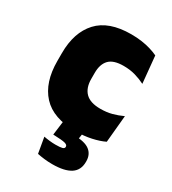

<svg xmlns="http://www.w3.org/2000/svg" viewBox="-174 -599 799 892"><g transform="rotate(30 226.0 -153.0)"><path d="M265.5 13.5Q145 13.5 87 -49.5Q29 -112.5 29 -227V-269.5Q29 -380.5 87 -443.5Q145 -506.5 265 -506.5Q294.5 -506.5 321 -502.8Q347.5 -499 370 -492.2Q392.5 -485.5 410 -477L424 -332.5Q399.5 -345 371 -353.2Q342.5 -361.5 307.5 -361.5Q253.5 -361.5 230.2 -337Q207 -312.5 207 -266.5V-234Q207 -186 232.5 -160.2Q258 -134.5 312.5 -134.5Q346.5 -134.5 374.2 -142Q402 -149.5 429 -162L415.5 -17Q388 -3.5 349 5Q310 13.5 265.5 13.5ZM303.5 -18.5 290 68.5 223.5 34.5Q235.5 33.5 247 33.2Q258.5 33 270 33Q326.5 33 352.5 52.8Q378.5 72.5 378.5 109.5V112.5Q378.5 157.5 345.5 178.8Q312.5 200 248 200Q225 200 204.2 197.5Q183.5 195 167 191.5L152.5 107.5Q167.5 110.5 184 112.2Q200.5 114 215 114Q240 114 251.2 111Q262.5 108 262.5 99V98Q262.5 88.5 247.5 84.2Q232.5 80 185.5 78.5Q185 78.5 184.5 78.5Q184 78.5 183.5 78.5L196 -18.5Z"/></g></svg>

Font: Anek Gujarati ExtraBold
Style: Regular
Weight: 800
Version: Version 1.003